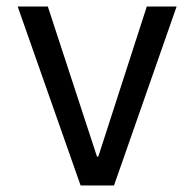

<svg xmlns="http://www.w3.org/2000/svg" viewBox="-20 -566 593 586"><path d="M519 -546H428L280 -88H276L126 -546H34L226 0H328Z"/></svg>

Font: Wafeq
Style: Regular
Weight: 400
Designer: Rasmus Andersson & Azza Alameddine
Foundry: Google & TypeTogether
Version: Version 3.000;FEAKit 1.0